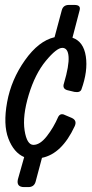

<svg xmlns="http://www.w3.org/2000/svg" viewBox="-20 -660 370 775"><path d="M77.6 95.2Q45.4 95.2 52.2 64L77.6 -25.9Q35.6 -43.9 13.9 -100.6Q-7.8 -157.2 8.8 -248Q25.4 -338.9 80.8 -417Q136.2 -495.1 200.2 -509.8L229.5 -619.1Q235.4 -640.1 258.3 -640.1H280.3Q307.6 -640.1 301.3 -618.2L272.5 -507.8Q317.4 -492.2 326.4 -432.6Q335.4 -373 308.6 -298.8Q303.2 -285.2 280.3 -289.1L256.3 -294.9Q229.5 -299.8 238.3 -324.2Q259.3 -395 256.8 -430.9Q254.4 -466.8 231.4 -466.8Q208.5 -466.8 165 -414.3Q121.6 -361.8 95.9 -276.9Q70.3 -191.9 79.3 -133.5Q88.4 -75.2 115 -75.2Q141.6 -75.2 168.9 -110.1Q196.3 -145 215.3 -189Q222.7 -202.1 236.3 -198.2L269.5 -184.1Q292.5 -173.8 281.2 -149.9Q229.5 -39.1 149.4 -22.9L123.5 74.2Q117.2 95.2 94.2 95.2Z"/></svg>

Font: Allan
Style: Regular
Weight: 400
Designer: Anton Koovit
Foundry: Anton Koovit
Version: Version 1.002